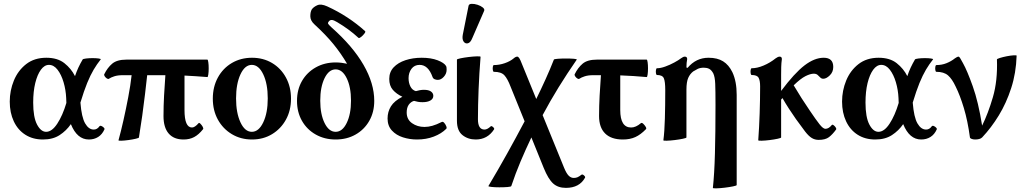

<svg xmlns="http://www.w3.org/2000/svg" viewBox="-20 -733 5453 1024"><path d="M209 11Q155 11 115 -14.5Q75 -40 53.5 -86Q32 -132 32 -191Q32 -250 54 -303.5Q76 -357 119.5 -391Q163 -425 227 -425Q287 -425 323.5 -396Q360 -367 380 -327Q388 -351 398 -372.5Q408 -394 421 -416Q423 -419 439 -421Q455 -423 474 -423Q493 -423 506.5 -421Q520 -419 517 -416Q497 -391 479.5 -361.5Q462 -332 445 -290.5Q428 -249 409 -186V-185Q415 -108 434 -75Q453 -42 480 -42Q498 -42 510 -59Q514 -64 521 -61Q528 -58 533.5 -52.5Q539 -47 537 -43Q525 -16 503.5 -2.5Q482 11 454 11Q391 11 358 -71Q334 -36 298 -12.5Q262 11 209 11ZM157 -186Q157 -108 177.5 -69Q198 -30 226 -30Q257 -30 285.5 -73.5Q314 -117 334 -184Q333 -197 333 -210Q331 -254 319 -294.5Q307 -335 287 -361Q267 -387 241 -387Q217 -387 198 -361Q179 -335 168 -290Q157 -245 157 -186Z M612 15Q625 -32 638.5 -92Q652 -152 664 -215Q676 -278 682 -332H634Q608 -332 589.5 -326Q571 -320 561 -313Q557 -310 550 -314.5Q543 -319 538.5 -326Q534 -333 536 -337Q553 -372 578.5 -393.5Q604 -415 654 -415H1086Q1089 -415 1091 -401Q1093 -387 1093 -368.5Q1093 -350 1091 -336Q1089 -322 1086 -322Q1055 -324 1024.5 -326.5Q994 -329 964 -330V-146Q964 -53 1004 -53Q1019 -53 1039 -76Q1042 -80 1049 -73Q1056 -66 1061 -57Q1066 -48 1063 -44Q1040 -15 1015.5 -2Q991 11 959 11Q907 11 879.5 -21Q852 -53 852 -114Q852 -168 855 -223Q858 -278 862 -332H765Q760 -288 753.5 -231.5Q747 -175 738.5 -115Q730 -55 721 0Q721 3 704 7Q687 11 665 14Q643 17 627 17.5Q611 18 612 15Z M1324 11Q1264 11 1216.5 -17.5Q1169 -46 1142 -95Q1115 -144 1115 -207Q1115 -270 1142 -319.5Q1169 -369 1216.5 -397Q1264 -425 1324 -425Q1384 -425 1431 -397Q1478 -369 1505 -319.5Q1532 -270 1532 -207Q1532 -144 1505 -95Q1478 -46 1431 -17.5Q1384 11 1324 11ZM1323 -30Q1360 -30 1384 -80.5Q1408 -131 1408 -208Q1408 -286 1384 -336.5Q1360 -387 1323 -387Q1286 -387 1262.5 -336.5Q1239 -286 1239 -208Q1239 -131 1262.5 -80.5Q1286 -30 1323 -30Z M1770 11Q1711 11 1664 -15.5Q1617 -42 1590.5 -88.5Q1564 -135 1564 -195Q1564 -255 1590.5 -301Q1617 -347 1664 -373.5Q1711 -400 1770 -400Q1787 -400 1802 -398Q1817 -396 1831 -393Q1798 -449 1758 -498Q1718 -547 1657 -603Q1635 -623 1635 -646.5Q1635 -670 1643 -683Q1652 -696 1672 -705Q1692 -714 1725 -699Q1782 -673 1833 -639.5Q1884 -606 1927 -567Q1931 -564 1923.5 -554Q1916 -544 1906 -536Q1896 -528 1892 -531Q1866 -555 1838 -575.5Q1810 -596 1778 -615Q1760 -626 1750 -626.5Q1740 -627 1734 -619Q1727 -611 1730.5 -605.5Q1734 -600 1749 -586Q1861 -487 1918.5 -387.5Q1976 -288 1976 -195Q1976 -135 1949.5 -88.5Q1923 -42 1876.5 -15.5Q1830 11 1770 11ZM1770 -30Q1806 -30 1829 -77Q1852 -124 1852 -196Q1852 -269 1829 -316Q1806 -363 1770 -363Q1734 -363 1711 -316Q1688 -269 1688 -196Q1688 -124 1711 -77Q1734 -30 1770 -30Z M2204 11Q2165 11 2129 -0.5Q2093 -12 2070 -37Q2047 -62 2047 -101Q2047 -137 2065 -166Q2083 -195 2126 -217Q2094 -232 2075 -254Q2056 -276 2056 -312Q2056 -349 2079.5 -374Q2103 -399 2142.5 -412Q2182 -425 2229 -425Q2279 -425 2314 -411.5Q2349 -398 2359 -381Q2361 -377 2361.5 -372Q2362 -367 2362 -361Q2362 -340 2347 -323.5Q2332 -307 2315 -307Q2306 -307 2298 -310.5Q2290 -314 2287 -322Q2264 -387 2218 -387Q2190 -387 2174.5 -366Q2159 -345 2159 -316Q2159 -291 2169 -271.5Q2179 -252 2198 -247Q2208 -250 2219 -252Q2230 -254 2241 -254Q2266 -254 2278.5 -245Q2291 -236 2291 -222Q2291 -206 2275.5 -197Q2260 -188 2233 -188Q2220 -188 2209 -190Q2198 -192 2188 -195Q2171 -190 2160 -174.5Q2149 -159 2149 -133Q2149 -96 2177.5 -76Q2206 -56 2244 -56Q2264 -56 2285.5 -62Q2307 -68 2335 -82Q2342 -86 2349 -78Q2356 -70 2360 -60Q2364 -50 2360 -46Q2334 -20 2293.5 -4.5Q2253 11 2204 11Z M2517 11Q2476 11 2446.5 -12.5Q2417 -36 2417 -89V-415Q2417 -418 2436 -422Q2455 -426 2480 -429Q2505 -432 2524 -432.5Q2543 -433 2543 -430Q2536 -343 2532.5 -256Q2529 -169 2529 -97Q2529 -42 2564 -42Q2579 -42 2597 -59Q2601 -63 2609.5 -55.5Q2618 -48 2615 -43Q2580 11 2517 11ZM2499 -530Q2489 -505 2475 -502Q2461 -499 2452.5 -511.5Q2444 -524 2448 -547L2479 -702Q2481 -712 2495.5 -712.5Q2510 -713 2527 -707.5Q2544 -702 2555 -693Q2566 -684 2562 -675Z M2585 259Q2638 170 2685 85.5Q2732 1 2778 -86L2703 -271Q2687 -313 2670 -331.5Q2653 -350 2614 -350Q2610 -350 2608.5 -359Q2607 -368 2608.5 -377Q2610 -386 2614 -386Q2643 -386 2672 -396Q2701 -406 2720 -422Q2730 -431 2739 -431Q2749 -431 2762 -396L2840 -205Q2866 -258 2890 -311Q2914 -364 2934 -415Q2935 -418 2954.5 -419.5Q2974 -421 2998.5 -421Q3023 -421 3040.5 -419.5Q3058 -418 3056 -415Q3004 -340 2959 -267Q2914 -194 2874 -119L2989 163Q3001 192 3013 204Q3025 216 3040 216Q3051 216 3059.5 212.5Q3068 209 3081 199Q3086 195 3094.5 202.5Q3103 210 3100 215Q3070 269 2998 269Q2956 269 2930 245.5Q2904 222 2880 163L2814 0Q2783 65 2756 129Q2729 193 2707 259Q2706 263 2686.5 264.5Q2667 266 2643 266Q2619 266 2601 264Q2583 262 2585 259Z M3302 11Q3240 11 3207.5 -21Q3175 -53 3175 -114Q3175 -168 3178 -223Q3181 -278 3185 -332H3143Q3117 -332 3098.5 -326Q3080 -320 3070 -313Q3066 -310 3059 -314.5Q3052 -319 3047.5 -326Q3043 -333 3045 -337Q3062 -372 3087.5 -393.5Q3113 -415 3163 -415H3429Q3432 -415 3434 -401Q3436 -387 3436 -368.5Q3436 -350 3434 -336Q3432 -322 3429 -322Q3393 -325 3358 -327.5Q3323 -330 3288 -331V-146Q3288 -53 3346 -53Q3371 -53 3398 -76Q3403 -80 3410.5 -73Q3418 -66 3423.5 -57Q3429 -48 3425 -44Q3397 -15 3368.5 -2Q3340 11 3302 11Z M3782 269Q3790 195 3793 84.5Q3796 -26 3796 -173Q3796 -249 3794.5 -286Q3793 -323 3784 -342Q3774 -360 3762 -366Q3750 -372 3734 -372Q3714 -372 3701 -365.5Q3688 -359 3677 -352Q3660 -339 3650.5 -317.5Q3641 -296 3641 -255V0Q3641 3 3622 7Q3603 11 3578.5 14Q3554 17 3535.5 17.5Q3517 18 3518 15Q3524 -30 3526 -100.5Q3528 -171 3528 -252Q3528 -298 3520.5 -315.5Q3513 -333 3484 -333Q3480 -333 3478.5 -342Q3477 -351 3478.5 -360Q3480 -369 3484 -369Q3503 -369 3528 -378Q3553 -387 3576 -399.5Q3599 -412 3612 -422Q3624 -431 3632 -431Q3645 -431 3645 -418Q3641 -399 3641 -373L3647 -371Q3692 -425 3759 -425Q3806 -425 3836.5 -406Q3867 -387 3886 -348Q3909 -299 3909 -227V254Q3909 257 3889.5 261Q3870 265 3845 268Q3820 271 3801 271.5Q3782 272 3782 269Z M4024 15Q4029 -53 4031.5 -128.5Q4034 -204 4034 -272Q4034 -303 4026 -318Q4018 -333 3989 -333Q3985 -333 3983.5 -342Q3982 -351 3983.5 -360Q3985 -369 3989 -369Q4018 -369 4052.5 -383.5Q4087 -398 4117 -422Q4129 -431 4138 -431Q4150 -431 4150 -418Q4147 -397 4146.5 -375.5Q4146 -354 4146 -333V-248Q4217 -343 4270.5 -384Q4324 -425 4373 -425Q4424 -425 4424 -376Q4424 -349 4405.5 -331Q4387 -313 4371 -313Q4361 -313 4354.5 -320Q4348 -327 4340.5 -333.5Q4333 -340 4320 -340Q4302 -340 4276 -327Q4250 -314 4213 -278Q4233 -244 4255 -209.5Q4277 -175 4299 -143Q4332 -94 4351 -70Q4370 -46 4382 -46Q4400 -46 4416 -66Q4419 -70 4425.5 -65.5Q4432 -61 4437 -53.5Q4442 -46 4439 -42Q4420 -16 4401 -1.5Q4382 13 4346 13Q4326 13 4309.5 3Q4293 -7 4274 -31.5Q4255 -56 4225 -98Q4206 -125 4187.5 -153.5Q4169 -182 4153 -210Q4149 -206 4146 -202V0Q4146 3 4127.5 7Q4109 11 4085 14Q4061 17 4042.5 17.5Q4024 18 4024 15Z M4648 11Q4594 11 4554 -14.5Q4514 -40 4492.5 -86Q4471 -132 4471 -191Q4471 -250 4493 -303.5Q4515 -357 4558.5 -391Q4602 -425 4666 -425Q4726 -425 4762.5 -396Q4799 -367 4819 -327Q4827 -351 4837 -372.5Q4847 -394 4860 -416Q4862 -419 4878 -421Q4894 -423 4913 -423Q4932 -423 4945.5 -421Q4959 -419 4956 -416Q4936 -391 4918.5 -361.5Q4901 -332 4884 -290.5Q4867 -249 4848 -186V-185Q4854 -108 4873 -75Q4892 -42 4919 -42Q4937 -42 4949 -59Q4953 -64 4960 -61Q4967 -58 4972.5 -52.5Q4978 -47 4976 -43Q4964 -16 4942.5 -2.5Q4921 11 4893 11Q4830 11 4797 -71Q4773 -36 4737 -12.5Q4701 11 4648 11ZM4596 -186Q4596 -108 4616.5 -69Q4637 -30 4665 -30Q4696 -30 4724.5 -73.5Q4753 -117 4773 -184Q4772 -197 4772 -210Q4770 -254 4758 -294.5Q4746 -335 4726 -361Q4706 -387 4680 -387Q4656 -387 4637 -361Q4618 -335 4607 -290Q4596 -245 4596 -186Z M5181 11Q5171 11 5162.5 8Q5154 5 5153 0Q5141 -89 5120.5 -157Q5100 -225 5077 -271Q5058 -312 5036 -331Q5014 -350 4974 -350Q4970 -350 4968.5 -359Q4967 -368 4968.5 -377Q4970 -386 4974 -386Q5003 -386 5028 -396Q5053 -406 5073 -422Q5085 -431 5093 -431Q5098 -431 5116 -396Q5138 -357 5168 -273Q5198 -189 5218 -63Q5250 -128 5275.5 -215Q5301 -302 5297 -416Q5297 -419 5313 -424Q5329 -429 5349.5 -433Q5370 -437 5386 -438Q5402 -439 5402 -436Q5399 -343 5373 -263Q5347 -183 5307 -117.5Q5267 -52 5218 0Q5212 6 5202 8.5Q5192 11 5181 11Z"/></svg>

Font: Junicode
Style: Bold
Weight: 700
Designer: Peter S. Baker
Version: Version 2.100; ttfautohint (v1.8.4)